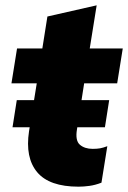

<svg xmlns="http://www.w3.org/2000/svg" viewBox="-20 -690 481 721"><path d="M275 11Q165 11 119.5 -43.5Q74 -98 89 -197L118 -377H23L44 -508H139L158 -628L343 -670L317 -508H441L420 -377H296L269 -204Q262 -162 280 -146.5Q298 -131 328 -131Q344 -131 355.5 -133Q367 -135 383 -141L361 -4Q338 5 316 8Q294 11 275 11ZM27 -212 43 -314H390L374 -212Z"/></svg>

Font: Mulish Black
Style: Italic
Weight: 900
Italic angle: -9°
Designer: Vernon Adams
Foundry: Vernon Adams
Version: Version 3.603; ttfautohint (v1.8.3)